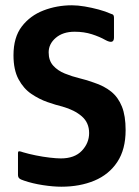

<svg xmlns="http://www.w3.org/2000/svg" viewBox="-20 -698 526 726"><path d="M48 -37V-119Q48 -126 52.5 -126Q57 -126 68 -122Q88 -116 115 -110.5Q142 -105 168 -102Q194 -99 210 -99Q262 -99 289.5 -128Q317 -157 317 -195Q317 -234 289.5 -258Q262 -282 216 -295Q191 -301 159.5 -312Q128 -323 98.5 -343Q69 -363 50 -398.5Q31 -434 31 -489Q31 -557 62.5 -598Q94 -639 144.5 -658.5Q195 -678 252 -678Q274 -678 300.5 -673.5Q327 -669 353 -662Q379 -655 399 -646Q407 -644 409 -640.5Q411 -637 411 -631V-556Q411 -529 378 -547Q357 -559 327.5 -568.5Q298 -578 262 -578Q218 -578 191 -555Q164 -532 164 -500Q164 -469 181 -450Q198 -431 225 -420Q252 -409 281 -402Q310 -395 334 -386Q374 -373 400.5 -351.5Q427 -330 441 -295Q455 -260 455 -206Q455 -133 423.5 -85.5Q392 -38 337 -15Q282 8 212 8Q181 8 142 2Q103 -4 71 -15Q58 -19 53 -23.5Q48 -28 48 -37Z"/></svg>

Font: Glory Thin
Style: Bold
Weight: 700
Version: Version 1.011